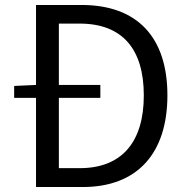

<svg xmlns="http://www.w3.org/2000/svg" viewBox="-20 -753 752 773"><path d="M217 -76V-359H384V-411H217V-658H301C473 -658 559 -555 559 -369C559 -184 473 -76 301 -76ZM125 -733V-411L37 -407V-359H125V0H313C534 0 654 -137 654 -369C654 -602 534 -733 308 -733Z"/></svg>

Font: Noto Sans JP Regular
Style: Regular
Weight: 400
Designer: Ryoko NISHIZUKA (kana & ideographs); Paul D. Hunt (Latin, Greek & Cyrillic); Wenlong ZHANG (bopomofo); Sandoll Communica
Foundry: Adobe Systems Incorporated
Version: Version 1.004;PS 1.004;hotconv 1.0.82;makeotf.lib2.5.63406